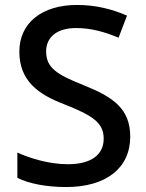

<svg xmlns="http://www.w3.org/2000/svg" viewBox="-20 -744 590 774"><path d="M505 -193C505 -305 437 -353 316 -401C208 -444 166 -471 166 -537C166 -593 208 -631 287 -631C347 -631 403 -615 458 -592L492 -681C432 -707 367 -724 290 -724C151 -724 58 -653 58 -536C58 -419 133 -364 238 -324C352 -279 398 -250 398 -185C398 -122 350 -82 254 -82C179 -82 103 -105 50 -129V-27C98 -3 169 10 247 10C407 10 505 -66 505 -193Z"/></svg>

Font: Noto Sans Bassa Vah Medium
Style: Regular
Weight: 500
Designer: Monotype Design Team
Foundry: Monotype Imaging Inc.
Version: Version 2.002